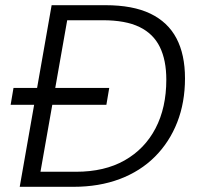

<svg xmlns="http://www.w3.org/2000/svg" viewBox="-20 -720 759 740"><path d="M21 -316 32 -381H401L390 -316ZM56 0 179 -700H386Q492 -700 559.5 -667.5Q627 -635 660 -572.5Q693 -510 693 -418Q693 -325 663 -248.5Q633 -172 577 -116Q521 -60 441.5 -30Q362 0 263 0ZM136 -58H273Q383 -58 460.5 -102Q538 -146 579.5 -225.5Q621 -305 621 -413Q621 -488 596 -539Q571 -590 517.5 -616Q464 -642 376 -642H239Z"/></svg>

Font: DM Sans 24pt Light
Style: Italic
Weight: 300
Italic angle: -10°
Designer: Colophon Foundry, Jonny Pinhorn
Foundry: Colophon Foundry
Version: Version 4.004;gftools[0.9.30]